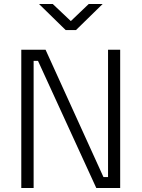

<svg xmlns="http://www.w3.org/2000/svg" viewBox="-20 -945 712 965"><path d="M87 0V-695H209L500 -55H523V-695H584V0H464L171 -639H149V0ZM310 -794 176 -925H245L336 -839L426 -925H496L362 -794Z"/></svg>

Font: Titillium Web
Style: Light
Weight: 300
Version: Version 1.001;PS 57.000;hotconv 1.0.70;makeotf.lib2.5.55311